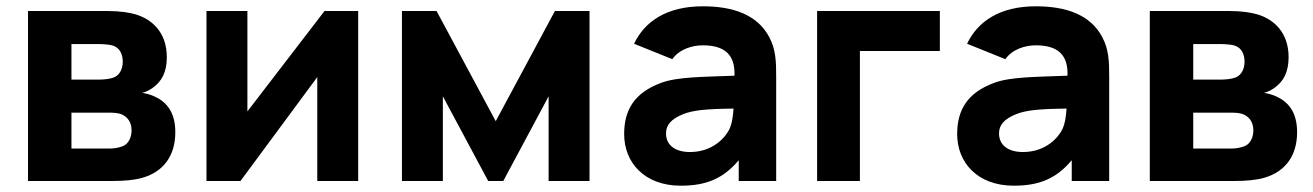

<svg xmlns="http://www.w3.org/2000/svg" viewBox="-20 -575 4171 610"><path d="M69 0H339C374 0 408 -3 432 -10C502 -30 537 -83 537 -155C537 -222 506 -253 470 -269C459 -274 445 -278 432 -280C444 -283 456 -289 468 -298C493 -317 510 -345 510 -393C510 -474 461 -514 412 -529C392 -535 362 -540 322 -540H69ZM207 -103V-217H329C338 -217 355 -217 368 -211C383 -204 398 -189 398 -161C398 -141 390 -119 371 -111C359 -106 343 -103 329 -103ZM207 -322V-435H290C296 -435 324 -435 339 -430C361 -423 370 -402 370 -379C370 -357 361 -338 344 -330C331 -324 311 -322 290 -322Z M1118 -540H1011L766 -221V-540H636V0H744L988 -330V0H1118Z M1257 0H1387V-269L1531 0H1579L1723 -269V0H1853V-540H1743L1555 -190L1367 -540H1257Z M1994.5 -436 2116 -387C2138.5 -419 2179.5 -431 2213 -431C2283.5 -431 2316 -400 2313.5 -334.5C2211.5 -330.5 2133 -331 2081 -312C1994 -280 1963 -224 1963 -149C1963 -59 2027 15 2143 15C2226 15 2279 -9 2327 -66V0H2446V-330C2446 -380 2445 -417.5 2424 -457C2386 -529 2308 -555 2213 -555C2099 -555 2028.5 -507.5 1994.5 -436ZM2096 -151C2096 -178 2112 -197 2152 -213C2183 -224.5 2219.5 -229 2310.5 -230C2309 -207.5 2306 -182.5 2297 -164C2286 -141 2247 -92 2172 -92C2125 -92 2096 -114 2096 -151Z M2576 0H2712V-413H2966V-540H2576Z M3052.5 -436 3174 -387C3196.5 -419 3237.5 -431 3271 -431C3341.5 -431 3374 -400 3371.5 -334.5C3269.5 -330.5 3191 -331 3139 -312C3052 -280 3021 -224 3021 -149C3021 -59 3085 15 3201 15C3284 15 3337 -9 3385 -66V0H3504V-330C3504 -380 3503 -417.5 3482 -457C3444 -529 3366 -555 3271 -555C3157 -555 3086.5 -507.5 3052.5 -436ZM3154 -151C3154 -178 3170 -197 3210 -213C3241 -224.5 3277.5 -229 3368.5 -230C3367 -207.5 3364 -182.5 3355 -164C3344 -141 3305 -92 3230 -92C3183 -92 3154 -114 3154 -151Z M3633 0H3903C3938 0 3972 -3 3996 -10C4066 -30 4101 -83 4101 -155C4101 -222 4070 -253 4034 -269C4023 -274 4009 -278 3996 -280C4008 -283 4020 -289 4032 -298C4057 -317 4074 -345 4074 -393C4074 -474 4025 -514 3976 -529C3956 -535 3926 -540 3886 -540H3633ZM3771 -103V-217H3893C3902 -217 3919 -217 3932 -211C3947 -204 3962 -189 3962 -161C3962 -141 3954 -119 3935 -111C3923 -106 3907 -103 3893 -103ZM3771 -322V-435H3854C3860 -435 3888 -435 3903 -430C3925 -423 3934 -402 3934 -379C3934 -357 3925 -338 3908 -330C3895 -324 3875 -322 3854 -322Z"/></svg>

Font: Eudonet ExtraBold
Style: Regular
Weight: 800
Designer: Mikhail Sharanda
Foundry: Mikhail Sharanda
Version: Version 4.503;Glyphs 3.1.2 (3151)